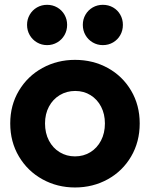

<svg xmlns="http://www.w3.org/2000/svg" viewBox="-20 -787 636 814"><path d="M23.4 -263.7Q23.4 -341.3 60.3 -402.8Q97.2 -464.4 159.9 -498.8Q222.7 -533.2 297.9 -533.2Q374.5 -533.2 437 -498.8Q499.5 -464.4 535.9 -402.8Q572.3 -341.3 572.3 -263.7Q572.3 -185.5 535.9 -123.5Q499.5 -61.5 436.8 -26.9Q374 7.8 297.9 7.8Q222.7 7.8 159.9 -26.9Q97.2 -61.5 60.3 -123.5Q23.4 -185.5 23.4 -263.7ZM424.8 -263.7Q424.8 -303.2 408.7 -334.5Q392.6 -365.7 364 -383.5Q335.4 -401.4 298.8 -401.4Q262.7 -401.4 233.4 -383.8Q204.1 -366.2 187.5 -335Q170.9 -303.7 170.9 -263.7Q170.9 -222.7 187.5 -190.9Q204.1 -159.2 233.2 -141.6Q262.2 -124 297.9 -124Q334 -124 362.8 -141.6Q391.6 -159.2 408.2 -190.9Q424.8 -222.7 424.8 -263.7ZM331.1 -681.6Q331.1 -705.1 342.3 -724.6Q353.5 -744.1 373 -755.4Q392.6 -766.6 416 -766.6Q439.9 -766.6 459.5 -755.4Q479 -744.1 490 -724.6Q501 -705.1 501 -681.6Q501 -657.7 490 -638.2Q479 -618.7 459.5 -607.2Q439.9 -595.7 416 -595.7Q392.6 -595.7 373 -607.2Q353.5 -618.7 342.3 -638.2Q331.1 -657.7 331.1 -681.6ZM94.7 -681.6Q94.7 -705.1 106 -724.6Q117.2 -744.1 136.7 -755.4Q156.2 -766.6 179.7 -766.6Q203.1 -766.6 222.7 -755.4Q242.2 -744.1 253.4 -724.6Q264.6 -705.1 264.6 -681.6Q264.6 -657.7 253.4 -638.2Q242.2 -618.7 222.7 -607.2Q203.1 -595.7 179.7 -595.7Q156.2 -595.7 136.7 -607.2Q117.2 -618.7 106 -638.2Q94.7 -657.7 94.7 -681.6Z"/></svg>

Font: Reddit Sans Fudge ExtraBold
Style: Regular
Weight: 800
Designer: Stephen Hutchings
Foundry: Reddit
Version: Version 1.011